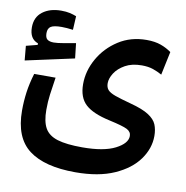

<svg xmlns="http://www.w3.org/2000/svg" viewBox="-86 -523 745 768"><g transform="rotate(10 286.5 -139.5)"><path d="M269 173.8Q144 173.8 80.3 125.7Q16.6 77.6 16.6 -32.7Q16.6 -70.3 21.7 -107.7Q26.9 -145 39.1 -185.1H126Q119.6 -143.6 115.7 -114.5Q111.8 -85.4 111.8 -52.2Q111.8 -4.9 126.7 21.7Q141.6 48.3 178.2 59.6Q214.8 70.8 278.8 70.8Q366.2 70.8 412.6 47.1Q459 23.4 459 -6.8Q459 -23.9 441.4 -33Q423.8 -42 368.2 -54.2Q298.8 -69.3 268.8 -97.2Q238.8 -125 238.8 -179.2Q238.8 -232.9 267.1 -283Q295.4 -333 345 -365Q394.5 -397 459 -397Q492.7 -397 516.6 -388.4Q540.5 -379.9 560.1 -365.7L540 -270.5Q522.5 -280.3 503.2 -286.9Q483.9 -293.5 457.5 -293.5Q417.5 -293.5 390.1 -278.1Q362.8 -262.7 348.9 -241Q335 -219.2 335 -199.7Q335 -183.1 343.5 -173.1Q352.1 -163.1 374.5 -155Q397 -147 439 -135.7Q488.8 -122.6 513.9 -106.4Q539.1 -90.3 547.4 -70.1Q555.7 -49.8 555.7 -23.9Q555.7 26.9 523.2 72Q490.7 117.2 427 145.5Q363.3 173.8 269 173.8ZM-7.8 -231.4 -13.2 -290 32.7 -301.8V-308.1Q-2.4 -320.3 -2.4 -367.2Q-2.4 -408.7 26.9 -430.9Q56.2 -453.1 102.1 -453.1Q122.6 -453.1 137.2 -449.7Q151.9 -446.3 164.1 -441.4L161.1 -385.7Q134.8 -389.2 115.2 -389.2Q83 -389.2 71 -381.3Q59.1 -373.5 59.1 -354.5Q59.1 -335.9 67.9 -329.1Q76.7 -322.3 94.2 -322.3Q108.4 -322.3 134.5 -326.9Q160.6 -331.5 182.6 -335.4L189.5 -274.4Z"/></g></svg>

Font: CaskaydiaCove NFP
Style: Regular
Weight: 400
Designer: Aaron Bell
Foundry: Saja Typeworks
Version: Version 2111.001; VTT 6.35;Nerd Fonts 3.1.1